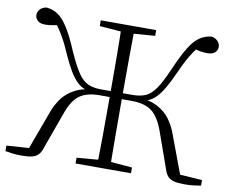

<svg xmlns="http://www.w3.org/2000/svg" viewBox="-80 -843 1155 955"><g transform="rotate(10 497.0 -365.5)"><path d="M357 0V-29L488 -40H506L637 -29V0ZM357 -694V-723H637V-694L506 -684H488ZM464 0Q466 -83 466.5 -170Q467 -257 467 -359V-374Q467 -471 466.5 -556Q466 -641 464 -723H530Q529 -642 528.5 -557Q528 -472 528 -374V-359Q528 -258 528.5 -170.5Q529 -83 530 0ZM806 -48 741 -231Q716 -301 679.5 -328Q643 -355 578 -355H497V-385H575Q615 -385 642 -396.5Q669 -408 692.5 -442Q716 -476 746 -545Q778 -619 803.5 -660Q829 -701 855.5 -718.5Q882 -736 915 -739Q935 -735 946.5 -722.5Q958 -710 958 -694Q958 -678 945.5 -666Q933 -654 906 -654Q888 -654 867 -658Q846 -662 820 -668L872 -692Q852 -668 836.5 -645.5Q821 -623 807 -596.5Q793 -570 776 -532Q753 -481 734 -449Q715 -417 696 -398.5Q677 -380 654.5 -371.5Q632 -363 601 -358L603 -378Q666 -375 705.5 -354Q745 -333 768.5 -301Q792 -269 806 -231L884 -22L857 -37L991 -28V0Q976 3 954.5 5.5Q933 8 907 8Q875 8 855.5 3Q836 -2 824.5 -14Q813 -26 806 -48ZM188 -48Q181 -26 169.5 -14Q158 -2 138.5 3Q119 8 87 8Q62 8 40.5 5.5Q19 3 3 0V-28L138 -37L111 -22L188 -231Q202 -269 225.5 -301Q249 -333 289 -354Q329 -375 391 -378L392 -358Q362 -363 339.5 -371.5Q317 -380 298 -398.5Q279 -417 260 -449Q241 -481 218 -532Q202 -570 187.5 -596.5Q173 -623 158 -645.5Q143 -668 123 -692L173 -668Q150 -662 128.5 -658Q107 -654 88 -654Q62 -654 49.5 -666Q37 -678 37 -694Q37 -710 48 -722.5Q59 -735 80 -739Q113 -736 139 -718.5Q165 -701 191 -660Q217 -619 248 -545Q279 -476 302.5 -442Q326 -408 353 -396.5Q380 -385 419 -385H498V-355H416Q351 -355 314.5 -328Q278 -301 254 -231Z"/></g></svg>

Font: Noto Serif HK ExtraLight
Style: Regular
Weight: 200
Designer: Ryoko NISHIZUKA 西塚涼子 (kana & ideographs); Frank Grießhammer (Latin, Greek & Cyrillic); Wenlong ZHANG 张文龙 (bopomofo); San
Foundry: Adobe
Version: Version 2.002-H1;hotconv 1.1.0;makeotfexe 2.6.0